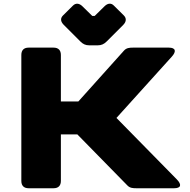

<svg xmlns="http://www.w3.org/2000/svg" viewBox="-20 -1004 1012 1024"><path d="M708 0H908.2C946.3 0 950.2 -19.5 922.9 -47.4L601.1 -375L896.5 -702.1C921.4 -729.5 917.5 -750 880.4 -750H689C669.9 -750 653.8 -748.5 640.6 -733.4L397.9 -462.9H304.7V-710.9C304.7 -736.3 291 -750 265.6 -750H132.8C107.4 -750 93.8 -736.3 93.8 -710.9V-39.1C93.8 -13.7 107.4 0 132.8 0H265.6C291 0 304.7 -13.7 304.7 -39.1V-287.1H392.6L659.7 -14.6C672.9 -1 689 0 708 0ZM537.1 -970.2 484.9 -918.9H472.2L419.9 -970.2C402.8 -987.3 383.8 -988.8 369.1 -974.1L315.9 -921.4C301.3 -906.7 302.2 -889.2 320.3 -871.1L408.7 -782.7C422.9 -768.6 436.5 -762.2 456.5 -762.2H501C520.5 -762.2 534.7 -768.6 548.8 -782.7L636.7 -870.6C654.8 -888.7 654.8 -907.2 640.6 -921.4L587.4 -974.1C572.3 -989.7 553.7 -986.8 537.1 -970.2Z"/></svg>

Font: Gyrotrope Black
Style: Regular
Weight: 900
Designer: David Moles
Version: Version 1.003;Glyphs 3.3.1 (3343)